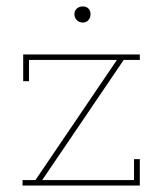

<svg xmlns="http://www.w3.org/2000/svg" viewBox="-20 -576 514 596"><path d="M50 0V-17H90L343 -390H70V-324H52V-407H414V-390H364L111 -17H396V-82H414V0ZM237 -506Q226 -506 218.5 -513.5Q211 -521 211 -532Q211 -543 218.5 -549.5Q226 -556 237 -556Q248 -556 254.5 -549.5Q261 -543 261 -532Q261 -521 254.5 -513.5Q248 -506 237 -506Z"/></svg>

Font: Grandiflora One
Style: Regular
Weight: 400
Designer: Haesung Cho
Foundry: JAMO
Version: Version 1.000; ttfautohint (v1.8.4.7-5d5b);gftools[0.9.28]